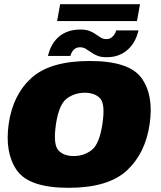

<svg xmlns="http://www.w3.org/2000/svg" viewBox="-20 -891 766 916"><path d="M307 5Q495.5 5 584.8 -77.2Q674 -159.5 694 -300Q714 -436.5 655.5 -518.2Q597 -600 408.5 -600Q220 -600 130.8 -519.8Q41.5 -439.5 21.5 -300Q2 -162.5 60.2 -78.8Q118.5 5 307 5ZM331.5 -146.5Q283 -146.5 258 -174.5Q233 -202.5 247 -299Q261.5 -393.5 298.8 -421Q336 -448.5 384.5 -448.5Q433 -448.5 458 -421.2Q483 -394 468.5 -299Q454 -203 417 -174.8Q380 -146.5 331.5 -146.5ZM487.5 -618Q521.5 -618 546.2 -627.8Q571 -637.5 588.2 -653Q605.5 -668.5 616.2 -685.8Q627 -703 632.8 -719.2Q638.5 -735.5 641 -746H534Q533 -738.5 527 -728.5Q521 -718.5 511.2 -711.5Q501.5 -704.5 487.5 -704.5Q473 -704.5 461.5 -711.2Q450 -718 437.2 -727.2Q424.5 -736.5 407.5 -743.2Q390.5 -750 365 -750Q329.5 -750 303.8 -740.5Q278 -731 260.8 -715.8Q243.5 -700.5 232.8 -683.2Q222 -666 216.5 -650.2Q211 -634.5 208.5 -624H316Q317.5 -631.5 322.5 -641.2Q327.5 -651 337.2 -658.2Q347 -665.5 362.5 -665.5Q377 -665.5 389 -658.2Q401 -651 414 -641.8Q427 -632.5 444.5 -625.2Q462 -618 487.5 -618ZM252.5 -790.5H633.5L648 -871H267Z"/></svg>

Font: Anybody UltraCondensed Thin Black
Style: Italic
Weight: 900
Italic angle: -10°
Version: Version 1.111